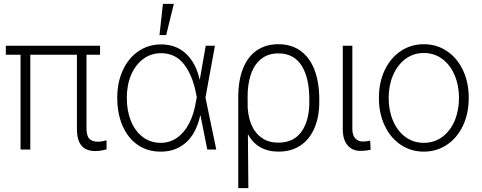

<svg xmlns="http://www.w3.org/2000/svg" viewBox="-20 -764 2462 981"><path d="M491.2 -484.4H421.9V-110.4Q421.9 -70.3 436.3 -55.2Q450.7 -40 480.5 -40Q499 -40 524.4 -46.9V-1Q494.6 7.8 466.8 7.8Q420.4 7.8 396.7 -19.5Q373 -46.9 373 -106.4V-484.4H134.8V0H85V-484.4H9.8V-530.3H491.2Z M579.1 -264.6Q579.1 -343.3 607.7 -405.3Q636.2 -467.3 687.3 -502.2Q738.3 -537.1 802.7 -537.1Q879.9 -537.1 930.4 -489.5Q981 -441.9 1000.5 -356L1031.2 -530.3H1078.1L1029.8 -265.1L1085 0H1039.1L1004.4 -173.8H1002.9Q981.9 -80.1 928.5 -34.2Q875 11.7 799.8 10.7Q733.4 10.7 683.3 -23.9Q633.3 -58.6 606.2 -121.1Q579.1 -183.6 579.1 -264.6ZM800.8 -34.2Q847.7 -34.2 884.8 -60.3Q921.9 -86.4 946.5 -134Q971.2 -181.6 981.4 -246.1L985.4 -268.1L982.4 -282.2Q965.3 -376 921.4 -434.1Q877.4 -492.2 802.7 -492.2Q752 -492.2 712.2 -462.9Q672.4 -433.6 650.1 -381.6Q627.9 -329.6 627.9 -263.7Q627.9 -197.3 649.4 -145Q670.9 -92.8 710.2 -63.5Q749.5 -34.2 800.8 -34.2ZM812.5 -744.1H868.2L829.1 -585H794.9Z M1402.3 -538.1Q1469.2 -538.1 1516.1 -503.9Q1563 -469.7 1587.2 -406.2Q1611.3 -342.8 1611.3 -255.9V-243.2Q1611.3 -167.5 1586.9 -110.1Q1562.5 -52.7 1515.6 -21Q1468.8 10.7 1403.3 10.7Q1295.9 10.7 1246.6 -78.1L1249 197.3H1197.3V-266.6Q1197.3 -353 1221.7 -414.1Q1246.1 -475.1 1292.2 -506.6Q1338.4 -538.1 1402.3 -538.1ZM1245.6 -207.5 1246.1 -208Q1249.5 -159.2 1267.6 -120.1Q1285.6 -81.1 1319.6 -58.1Q1353.5 -35.2 1402.3 -35.2Q1481 -35.2 1520.8 -91.8Q1560.5 -148.4 1560.5 -243.2V-255.9Q1560.5 -366.2 1521 -428.7Q1481.4 -491.2 1402.3 -491.2Q1349.6 -491.2 1314.2 -462.6Q1278.8 -434.1 1261.7 -383.5Q1244.6 -333 1245.1 -267.6Z M1780.3 -530.3V-104.5Q1780.3 -73.2 1795.2 -57.1Q1810.1 -41 1833 -41Q1845.7 -41 1856.7 -42.7Q1867.7 -44.4 1871.1 -45.9L1874 1Q1866.7 2.9 1852.5 4.9Q1838.4 6.8 1820.3 6.8Q1780.3 6.8 1755.9 -21.7Q1731.4 -50.3 1731.4 -104.5V-530.3Z M1916 -263.7Q1916 -342.8 1945.6 -405.3Q1975.1 -467.8 2027.3 -502.9Q2079.6 -538.1 2145.5 -538.1Q2211.4 -538.1 2263.7 -502.9Q2315.9 -467.8 2345.5 -405.3Q2375 -342.8 2375 -263.7Q2375 -184.6 2345.5 -122.1Q2315.9 -59.6 2263.7 -24.4Q2211.4 10.7 2145.5 10.7Q2079.6 10.7 2027.3 -24.4Q1975.1 -59.6 1945.6 -122.1Q1916 -184.6 1916 -263.7ZM2325.2 -263.7Q2325.2 -327.1 2303 -379.6Q2280.8 -432.1 2240 -462.6Q2199.2 -493.2 2145.5 -493.2Q2091.8 -493.2 2051 -462.4Q2010.3 -431.6 1988 -379.4Q1965.8 -327.1 1965.8 -263.7Q1965.8 -199.7 1988 -147.2Q2010.3 -94.7 2051 -64.5Q2091.8 -34.2 2145.5 -34.2Q2199.2 -34.2 2240 -64.5Q2280.8 -94.7 2303 -147.2Q2325.2 -199.7 2325.2 -263.7Z"/></svg>

Font: Pretendard JP ExtraLight
Style: Regular
Weight: 200
Designer: Base glyphs from Inter by Rasmus Andersson; Hangeul glyphs from Noto Sans CJK(Source Han Sans) by Jang Soo-young and Kan
Foundry: Kil Hyung-jin
Version: Version 1.309